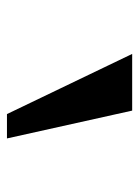

<svg xmlns="http://www.w3.org/2000/svg" viewBox="56 -864 400 552"><g transform="rotate(90 256.0 -588.0)"><path d="M308 -408 135 -768H298L378 -408Z"/></g></svg>

Font: Hasubi Mono
Style: Regular
Weight: 400
Designer: Eli Heuer
Foundry: Eli Heuer
Version: Version 1.000